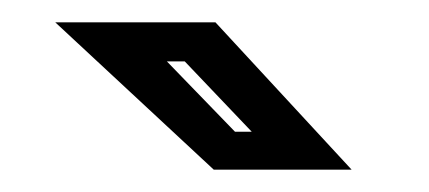

<svg xmlns="http://www.w3.org/2000/svg" viewBox="-20 -708 384 172"><path d="M295 -556H171.5L29.5 -688H173ZM205.5 -590 145.5 -653H129.5L190.5 -590Z"/></svg>

Font: Tourney Thin
Style: Bold
Weight: 700
Version: Version 1.015